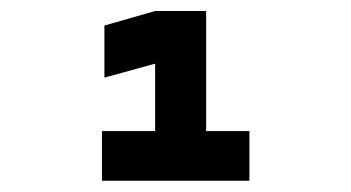

<svg xmlns="http://www.w3.org/2000/svg" viewBox="-20 -713 626 342"><path d="M161.6 -391.1H424.3V-479.5H347.2V-693.4H256.3L166 -667.5V-574.7L256.3 -599.6V-479.5H161.6Z"/></svg>

Font: Cascadia Code PL SemiBold
Style: Regular
Weight: 600
Monospace: yes
Designer: Aaron Bell
Foundry: Saja Typeworks
Version: Version 2404.023